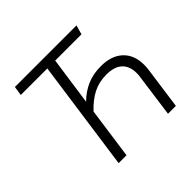

<svg xmlns="http://www.w3.org/2000/svg" viewBox="-168 -859 1034 1034"><g transform="rotate(-45 348.5 -342.5)"><path d="M651 -277Q651 -258 648 -237L615 0H555L588 -240Q591 -258 591 -273Q591 -327 560.5 -355.5Q530 -384 469 -384Q413 -384 368 -361Q323 -338 280 -292L239 0H179L268 -632H66L74 -685H543L528 -632H328L289 -358Q329 -397 375.5 -417Q422 -437 480 -437Q561 -437 606 -394.5Q651 -352 651 -277Z"/></g></svg>

Font: FiraGO Light
Style: Italic
Weight: 300
Italic angle: -8°
Designer: bBox Type GmbH
Foundry: bBox Type GmbH
Version: Version 1.001